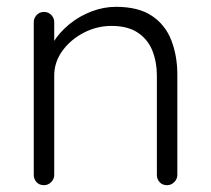

<svg xmlns="http://www.w3.org/2000/svg" viewBox="-20 -543 618 563"><path d="M320 -523Q386 -523 425.5 -496.5Q465 -470 482.5 -424.5Q500 -379 500 -324V-30Q500 -18 491 -9Q482 0 470 0Q456 0 448 -9Q440 -18 440 -30V-321Q440 -361 427 -394Q414 -427 384.5 -447Q355 -467 307 -467Q264 -467 225.5 -447Q187 -427 163 -394Q139 -361 139 -321V-30Q139 -18 130 -9Q121 0 109 0Q95 0 87 -9Q79 -18 79 -30V-478Q79 -490 87.5 -499Q96 -508 109 -508Q122 -508 130.5 -499Q139 -490 139 -478V-394L116 -358Q118 -390 136.5 -419.5Q155 -449 184 -472.5Q213 -496 248.5 -509.5Q284 -523 320 -523Z"/></svg>

Font: zvoove
Style: Regular
Weight: 400
Designer: Vernon Adams (Nunito) & Andrew Paglinawan (Quicksand)
Foundry: zvoove
Version: Version 3.006